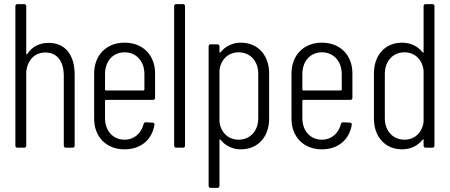

<svg xmlns="http://www.w3.org/2000/svg" viewBox="-20 -720 2193 936"><path d="M217 -511C175 -511 137 -494 113 -457C111 -454 108 -454 108 -458V-690C108 -696 104 -700 98 -700H65C59 -700 55 -696 55 -690V-10C55 -4 59 0 65 0H98C104 0 108 -4 108 -10V-373C116 -430 151 -464 201 -464C258 -464 291 -422 291 -350V-10C291 -4 295 0 301 0H334C340 0 344 -4 344 -10V-355C344 -453 298 -511 217 -511Z M736 -243V-362C736 -450 678 -512 587 -512C498 -512 439 -450 439 -362V-141C439 -53 498 8 587 8C667 8 721 -39 733 -112C734 -118 730 -122 724 -122L691 -124C685 -124 682 -121 680 -115C669 -71 635 -39 587 -39C531 -39 492 -82 492 -144V-229C492 -231 494 -233 496 -233H726C732 -233 736 -237 736 -243ZM587 -465C644 -465 684 -422 684 -359V-283C684 -281 682 -279 680 -279H496C494 -279 492 -281 492 -283V-359C492 -422 531 -465 587 -465Z M839 0H872C878 0 882 -4 882 -10V-690C882 -696 878 -700 872 -700H839C833 -700 829 -696 829 -690V-10C829 -4 833 0 839 0Z M1154 -512C1116 -512 1079 -496 1055 -465C1053 -462 1050 -463 1050 -466V-494C1050 -500 1046 -504 1040 -504H1007C1001 -504 997 -500 997 -494V186C997 192 1001 196 1007 196H1040C1046 196 1050 192 1050 186V-38C1050 -41 1052 -42 1055 -39C1079 -8 1116 8 1154 8C1237 8 1292 -52 1292 -142V-362C1292 -450 1238 -512 1154 -512ZM1239 -360V-144C1239 -82 1200 -39 1143 -39C1093 -39 1056 -74 1050 -127V-377C1056 -430 1093 -465 1143 -465C1200 -465 1239 -422 1239 -360Z M1698 -243V-362C1698 -450 1640 -512 1549 -512C1460 -512 1401 -450 1401 -362V-141C1401 -53 1460 8 1549 8C1629 8 1683 -39 1695 -112C1696 -118 1692 -122 1686 -122L1653 -124C1647 -124 1644 -121 1642 -115C1631 -71 1597 -39 1549 -39C1493 -39 1454 -82 1454 -144V-229C1454 -231 1456 -233 1458 -233H1688C1694 -233 1698 -237 1698 -243ZM1549 -465C1606 -465 1646 -422 1646 -359V-283C1646 -281 1644 -279 1642 -279H1458C1456 -279 1454 -281 1454 -283V-359C1454 -422 1493 -465 1549 -465Z M2045 -690V-466C2045 -463 2043 -462 2040 -465C2016 -496 1979 -512 1940 -512C1858 -512 1803 -452 1803 -362V-141C1803 -54 1857 8 1940 8C1979 8 2016 -8 2040 -39C2043 -42 2045 -41 2045 -38V-10C2045 -4 2049 0 2055 0H2088C2094 0 2098 -4 2098 -10V-690C2098 -696 2094 -700 2088 -700H2055C2049 -700 2045 -696 2045 -690ZM1952 -39C1895 -39 1856 -82 1856 -144V-359C1856 -422 1895 -465 1952 -465C2002 -465 2039 -430 2045 -376V-127C2039 -74 2002 -39 1952 -39Z"/></svg>

Font: Barlow Condensed Light
Style: Regular
Weight: 300
Width: 3
Designer: Jeremy Tribby
Foundry: Tribby Type
Version: Version 1.422;hotconv 1.0.109;makeotfexe 2.5.65596